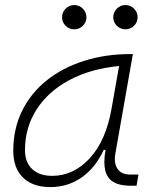

<svg xmlns="http://www.w3.org/2000/svg" viewBox="-20 -739 626 769"><path d="M181.6 10.3Q110.8 10.3 72 -27.8Q33.2 -65.9 33.2 -135.3Q33.2 -223.1 68.4 -294.7Q103.5 -366.2 167 -417Q230.5 -467.8 316.4 -495.1Q402.3 -522.5 503.4 -522.5H512.2L442.4 -126Q439.9 -113.3 439.9 -102.1Q439.9 -78.1 450.7 -63Q465.8 -40 500.5 -40H534.7L526.9 4.9H503.9Q436 4.9 413.1 -29.8Q397.9 -51.8 397.9 -90.3Q397.9 -111.8 402.8 -138.7H395.5Q362.3 -66.9 306.9 -28.3Q251.5 10.3 181.6 10.3ZM189 -34.7Q274.9 -34.7 339.8 -105.5Q404.8 -176.3 427.2 -306.2L457 -474.6Q341.8 -463.4 257.3 -418Q172.9 -372.6 126.5 -300.5Q80.1 -228.5 80.1 -137.7Q80.1 -88.9 108.9 -61.8Q137.7 -34.7 189 -34.7ZM277.3 -621.6Q257.3 -621.6 242.9 -635.7Q228.5 -649.9 228.5 -669.9Q228.5 -689.9 242.9 -704.3Q257.3 -718.8 277.3 -718.8Q297.4 -718.8 311.8 -704.3Q326.2 -689.9 326.2 -669.9Q326.2 -649.9 311.8 -635.7Q297.4 -621.6 277.3 -621.6ZM482.4 -621.6Q462.4 -621.6 448 -635.7Q433.6 -649.9 433.6 -669.9Q433.6 -689.9 448 -704.3Q462.4 -718.8 482.4 -718.8Q502.4 -718.8 516.8 -704.3Q531.2 -689.9 531.2 -669.9Q531.2 -649.9 516.8 -635.7Q502.4 -621.6 482.4 -621.6Z"/></svg>

Font: CaskaydiaCove NF ExtraLight
Style: Italic
Weight: 200
Italic angle: -10°
Designer: Aaron Bell
Foundry: Saja Typeworks
Version: Version 2111.001; VTT 6.35;Nerd Fonts 3.2.1